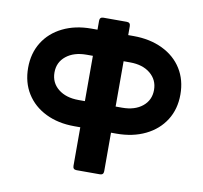

<svg xmlns="http://www.w3.org/2000/svg" viewBox="-78 -784 919 868"><g transform="rotate(10 381.5 -350.0)"><path d="M452 -314H482Q540 -314 575 -342.5Q610 -371 610 -418Q610 -464 575 -493Q540 -522 482 -522H452ZM311 -314V-522H282Q224 -522 188.5 -493.5Q153 -465 153 -418Q153 -371 188.5 -342.5Q224 -314 282 -314ZM452 -642H477Q552 -642 610 -614Q668 -586 699.5 -535.5Q731 -485 731 -418Q731 -351 699 -300.5Q667 -250 609.5 -222Q552 -194 477 -194H452V-17Q452 0 435 0H328Q311 0 311 -17V-194H283Q209 -194 152 -222Q95 -250 63.5 -300.5Q32 -351 32 -418Q32 -485 63.5 -535.5Q95 -586 152 -614Q209 -642 283 -642H311V-683Q311 -700 328 -700H435Q452 -700 452 -683Z"/></g></svg>

Font: Barlow
Style: Bold
Weight: 700
Designer: Jeremy Tribby
Foundry: Jeremy Tribby
Version: Version 1.101 August 23, 2024